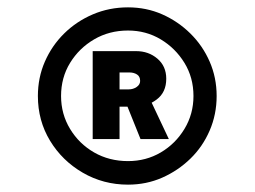

<svg xmlns="http://www.w3.org/2000/svg" viewBox="-20 -745 693 522"><path d="M328 -243Q261 -243 205 -275.5Q149 -308 116 -362.5Q83 -417 83 -484Q83 -534 102 -577.5Q121 -621 154.5 -654Q188 -687 232.5 -706Q277 -725 328 -725Q378 -725 421 -706Q464 -687 497.5 -654Q531 -621 550 -577.5Q569 -534 569 -484Q569 -434 550 -390Q531 -346 497.5 -313.5Q464 -281 421 -262Q378 -243 328 -243ZM328 -307Q377 -307 417 -330.5Q457 -354 481.5 -394.5Q506 -435 506 -484Q506 -534 481.5 -574Q457 -614 417 -638Q377 -662 328 -662Q277 -662 236 -638Q195 -614 170.5 -574Q146 -534 146 -484Q146 -435 170.5 -394.5Q195 -354 236 -330.5Q277 -307 328 -307ZM362 -367 325 -459 388 -475 439 -367ZM232 -367V-606H350Q384 -606 408 -585.5Q432 -565 432 -531Q432 -494 406 -474.5Q380 -455 350 -455H289L305 -466V-367ZM305 -495 291 -502H330Q342 -502 351.5 -508.5Q361 -515 361 -525Q361 -537 352.5 -542.5Q344 -548 332 -548H289L305 -556Z"/></svg>

Font: Lexend Tera SemiBold
Style: Regular
Weight: 600
Version: Version 1.007